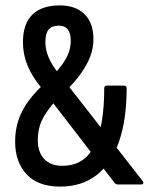

<svg xmlns="http://www.w3.org/2000/svg" viewBox="-20 -683 560 711"><path d="M417 0Q409 0 405 -5L130 -362Q98 -401 81.5 -441.5Q65 -482 65 -527Q65 -595 100 -629Q135 -663 201 -663Q260 -663 293 -630.5Q326 -598 326 -538Q326 -505 314.5 -474.5Q303 -444 280.5 -412Q258 -380 221 -344L171 -398Q195 -423 210.5 -444.5Q226 -466 234 -487Q242 -508 242 -532Q242 -560 231 -574Q220 -588 198 -588Q172 -588 160 -573.5Q148 -559 148 -527Q148 -499 160.5 -469.5Q173 -440 199 -409L508 -13Q512 -8 510.5 -4Q509 0 503 0ZM203 8Q121 8 78.5 -37.5Q36 -83 36 -159Q36 -203 49 -240.5Q62 -278 89 -313.5Q116 -349 158 -386L199 -325Q170 -293 152.5 -267.5Q135 -242 127.5 -217.5Q120 -193 120 -163Q120 -120 143.5 -94.5Q167 -69 211 -69Q292 -69 329 -142Q366 -215 366 -356Q366 -366 376 -366H439Q449 -366 449 -356Q449 -241 421 -159.5Q393 -78 338 -35Q283 8 203 8Z"/></svg>

Font: Sofia Sans Condensed SemiBold
Style: Regular
Weight: 600
Designer: Botio Nikoltchev, Ani Petrova
Foundry: lettersoup
Version: Version 4.101